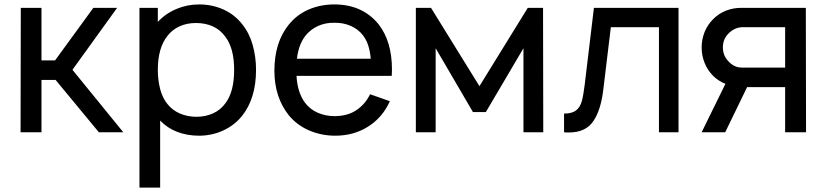

<svg xmlns="http://www.w3.org/2000/svg" viewBox="-20 -598 3737 868"><path d="M167.5 0H73L74 -562.5H167.5V-325H229L402 -562.5H509.5L307.5 -282.5L537.5 0H427L231.5 -236.5H167.5Z M1137.5 -282.5Q1137.5 -154 1075 -75Q1057.5 -53 1035.8 -36.2Q1014 -19.5 989 -8Q964 3.5 936.2 9.5Q908.5 15.5 880 15.5Q827 15.5 782 -1.5Q737 -18.5 704 -53V250H610.5V-562.5H693.5V-499Q728 -536.5 777 -557.2Q826 -578 880 -578Q939 -578 989.8 -555.2Q1040.5 -532.5 1075 -488.5Q1107.5 -448 1122.5 -394.2Q1137.5 -340.5 1137.5 -282.5ZM1038.5 -282.5Q1038.5 -379.5 999 -431.5Q976.5 -463 942.8 -478.5Q909 -494 865.5 -494Q826 -494 793 -479.5Q760 -465 737.5 -436.5Q693.5 -381.5 693.5 -282.5Q693.5 -235.5 704.2 -194.8Q715 -154 737.5 -127Q760.5 -98.5 794.8 -84.2Q829 -70 868.5 -70Q909 -70 943.2 -85.5Q977.5 -101 1000 -132.5Q1038.5 -184 1038.5 -282.5Z M1359 -133.5Q1381.5 -103.5 1416.8 -88.2Q1452 -73 1491.5 -73Q1552.5 -73 1592.5 -101Q1632.5 -128.5 1653 -172L1742.5 -140.5Q1708.5 -65 1641.5 -24Q1577.5 15.5 1495.5 15.5Q1433 15.5 1377 -8.5Q1322 -32.5 1285.5 -77Q1220.5 -159 1220.5 -278Q1220.5 -406.5 1285.5 -486.5Q1321.5 -531.5 1375 -554.8Q1428.5 -578 1491.5 -578Q1617.5 -578 1690.5 -489.5Q1752 -412 1752 -283.5L1751 -255H1320.5Q1324.5 -180 1359 -133.5ZM1360 -435.5Q1329.5 -395 1322.5 -332.5H1656Q1650.5 -400 1621.5 -437.5Q1600 -466 1565.5 -481Q1531 -496 1491.5 -495Q1452.5 -496 1418.2 -480.8Q1384 -465.5 1360 -435.5Z M2435 -562.5 2436 0H2346.5V-380L2176.5 -91.5H2118L1949.5 -380V0H1860V-562.5H1928.5L2147.5 -208.5L2366 -562.5Z M3047.5 -562.5V0H2959V-475H2741.5L2708 -198Q2697.5 -102 2662.5 -50.5Q2628 1 2551.5 1Q2544.5 1 2539 0.8Q2533.5 0.5 2530 0V-84.5Q2566 -84.5 2584.5 -99Q2602.5 -113 2610 -140Q2617.5 -166 2623.5 -216.5L2665 -562.5Z M3529.5 0V-204H3357.5L3258.5 0H3152L3259.5 -219Q3228 -231.5 3204 -255Q3178.5 -280.5 3165.2 -314Q3152 -347.5 3152 -383.5Q3152 -419.5 3165.2 -452.8Q3178.5 -486 3204 -511.5Q3229.5 -537 3262 -549.8Q3294.5 -562.5 3330.5 -562.5H3623L3624 0ZM3529.5 -292.5V-475H3333.5Q3299 -473 3273 -446Q3248 -421 3248 -383.5Q3248 -348 3272 -322Q3298.5 -292.5 3333.5 -292.5Z"/></svg>

Font: Russisch Sans Medium
Style: Regular
Weight: 500
Width: 4
Designer: Michael Sharanda (font) & Cristiano Sobral (main changes)
Foundry: Michael Sharanda
Version: Version 2.00;September 8, 2020;FontCreator 13.0.0.2681 64-bi